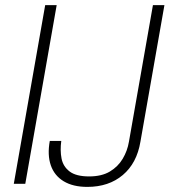

<svg xmlns="http://www.w3.org/2000/svg" viewBox="-20 -720 664 752"><path d="M34 0 157 -700H202L79 0ZM322 12Q266 12 229.5 -10Q193 -32 179 -72.5Q165 -113 175 -168H220Q215 -131 221 -99.5Q227 -68 252.5 -48.5Q278 -29 329 -29Q378 -29 410 -48Q442 -67 460.5 -98Q479 -129 485 -165L579 -700H624L530 -165Q516 -81 461 -34.5Q406 12 322 12Z"/></svg>

Font: DM Sans 20pt ExtraLight
Style: Italic
Weight: 250
Italic angle: -10°
Version: Version 4.004;gftools[0.9.30]